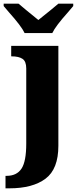

<svg xmlns="http://www.w3.org/2000/svg" viewBox="-46 -786 429 1046"><path d="M-16 172H-10Q45 172 71 133Q97 94 97 -4V-413Q97 -452 76.5 -465.5Q56 -479 18 -479H15V-536H272V8Q272 135 202 187.5Q132 240 5 240H-16ZM2 -720 -26 -753V-766H55Q90 -736 163 -677Q248 -745 272 -766H353V-753L325 -720Q256 -643 239 -606H88Q71 -643 2 -720Z"/></svg>

Font: Noto Serif ExtraBold
Style: Regular
Weight: 800
Designer: Monotype Design Team
Foundry: Monotype Imaging Inc.
Version: Version 1.001